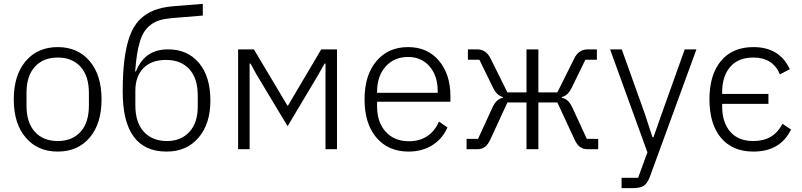

<svg xmlns="http://www.w3.org/2000/svg" viewBox="-20 -767 4122 987"><path d="M50.8 -255.9Q50.8 -380.9 112.3 -452.9Q173.8 -524.9 276.9 -524.9Q379.9 -524.9 440.9 -452.9Q502 -380.9 502 -255.9Q502 -131.3 440.9 -59.6Q379.9 12.2 276.9 12.2Q173.8 12.2 112.3 -59.6Q50.8 -131.3 50.8 -255.9ZM276.9 -42Q351.1 -42 394 -89.4Q437 -136.7 437 -224.1V-289.1Q437 -376.5 394 -423.8Q351.1 -471.2 276.9 -471.2Q202.1 -471.2 159.2 -423.8Q116.2 -376.5 116.2 -289.1V-224.1Q116.2 -136.7 159.2 -89.4Q202.1 -42 276.9 -42Z M836.4 12.2Q610.8 12.2 610.8 -294.9Q610.8 -390.6 619.6 -460Q628.4 -529.3 646.7 -580.6Q665 -631.8 696 -663.8Q727.1 -695.8 769 -712.9Q811 -730 869.6 -734.9L1022.5 -747.1V-687L862.8 -673.8Q827.6 -670.9 801.5 -663.1Q775.4 -655.3 755.6 -640.1Q735.8 -625 722.4 -605Q709 -585 699.5 -554Q689.9 -522.9 684.3 -486.8Q678.7 -450.7 674.8 -399.9H678.7Q702.6 -458.5 743.4 -485.8Q784.2 -513.2 843.8 -513.2Q944.3 -513.2 1002.9 -443.4Q1061.5 -373.5 1061.5 -250Q1061.5 -130.4 1000.5 -59.1Q939.5 12.2 836.4 12.2ZM838.9 -42Q910.2 -42 953.4 -88.9Q996.6 -135.7 996.6 -219.2V-275.9Q996.6 -364.3 953.1 -411.6Q909.7 -459 833.5 -459Q758.3 -459 717 -416.5Q675.8 -374 675.8 -300.8V-225.1Q675.8 -137.2 719.5 -89.6Q763.2 -42 838.9 -42Z M1204.1 0V-513.2H1285.2L1457.5 -224.1H1460.4L1631.3 -513.2H1712.4V0H1653.3V-439.9H1648.4L1616.2 -382.8L1458.5 -118.2L1299.3 -382.8L1268.1 -439.9H1263.2V0Z M2080.1 12.2Q1976.1 12.2 1915 -59.6Q1854 -131.3 1854 -255.9Q1854 -380.4 1914.8 -452.6Q1975.6 -524.9 2078.1 -524.9Q2176.8 -524.9 2236.1 -455.3Q2295.4 -385.7 2295.4 -272.9V-244.1H1918.5V-219.2Q1918.5 -139.2 1962.4 -90.1Q2006.3 -41 2083 -41Q2136.7 -41 2176 -66.9Q2215.3 -92.8 2236.3 -142.1L2280.3 -111.8Q2255.4 -54.7 2203.4 -21.2Q2151.4 12.2 2080.1 12.2ZM1918.5 -290H2230V-298.8Q2230 -377.4 2188.2 -425.8Q2146.5 -474.1 2078.1 -474.1Q2005.9 -474.1 1962.2 -424.8Q1918.5 -375.5 1918.5 -295.9Z M2378.4 0V-53.2H2437.5L2511.2 -213.9Q2531.2 -258.3 2565.4 -264.2V-268.1Q2548.8 -272.5 2536.6 -284.2Q2524.4 -295.9 2513.2 -318.8L2444.3 -460H2385.3V-513.2H2432.6Q2480.5 -513.2 2503.4 -462.9L2588.4 -292H2686.5V-513.2H2747.6V-292H2845.2L2930.2 -462.9Q2953.1 -513.2 3001.5 -513.2H3048.3V-460H2989.3L2920.4 -318.8Q2909.2 -295.9 2897 -284.2Q2884.8 -272.5 2868.2 -268.1V-264.2Q2902.3 -258.3 2922.4 -213.9L2996.6 -53.2H3055.2V0H2999.5Q2977.5 0 2961.7 -11.5Q2945.8 -22.9 2932.6 -51.8L2845.2 -240.2H2747.6V0H2686.5V-240.2H2588.4L2501.5 -51.8Q2488.3 -22.9 2472.4 -11.5Q2456.5 0 2434.6 0Z M3175.3 200.2V147H3260.3L3308.1 16.1L3116.2 -513.2H3176.3L3294.4 -183.1L3334 -62H3339.4L3381.3 -181.2L3500 -513.2H3560.1L3321.3 140.1Q3308.1 175.3 3289.8 187.7Q3271.5 200.2 3230 200.2Z M3853 12.2Q3745.6 12.2 3686.3 -58.6Q3627 -129.4 3627 -255.9Q3627 -382.8 3686.3 -453.9Q3745.6 -524.9 3853 -524.9Q3987.8 -524.9 4040 -411.1L3989.3 -384.8Q3953.1 -471.2 3853 -471.2Q3774.9 -471.2 3733.6 -423.1Q3692.4 -375 3692.4 -293.9V-284.2H3930.2V-232.9H3692.4V-219.2Q3692.4 -138.2 3733.6 -90.1Q3774.9 -42 3853 -42Q3958 -42 4002 -130.9L4046.4 -101.1Q3991.2 12.2 3853 12.2Z"/></svg>

Font: Anuphan Light
Style: Regular
Weight: 300
Designer: Mike Abbink, Paul van der Laan, Pieter van Rosmalen, Mint Tantisuwanna
Foundry: Bold Monday; Cadson Demak
Version: Version 3.002;hotconv 1.0.109;makeotfexe 2.5.65596